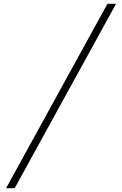

<svg xmlns="http://www.w3.org/2000/svg" viewBox="-20 -843 640 1006"><path d="M12 143 543 -823H588L57 143Z"/></svg>

Font: Iosevka Curly XLtEx
Style: Italic
Weight: 200
Width: 7
Italic angle: -9°
Monospace: yes
Designer: Belleve Invis
Foundry: Belleve Invis
Version: Version 11.1.0; ttfautohint (v1.8.3)